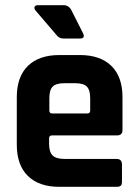

<svg xmlns="http://www.w3.org/2000/svg" viewBox="-20 -723 534 743"><path d="M290 -574H225Q209 -574 199 -587L117 -683Q111 -691 114 -697Q117 -703 127 -703H226Q246 -703 256 -684L301 -595Q311 -574 290 -574ZM431 0H210Q131 0 88 -42Q45 -84 45 -163V-347Q45 -426 88 -468Q131 -510 210 -510H289Q368 -510 411 -468Q454 -426 454 -347V-220Q454 -199 433 -199H182Q170 -199 170 -188V-166Q170 -135 183.5 -121.5Q197 -108 229 -108H431Q452 -108 452 -86V-20Q452 -9 447.5 -4.5Q443 0 431 0ZM182 -284H318Q329 -284 329 -295V-343Q329 -375 316 -388Q303 -401 271 -401H229Q197 -401 184 -388Q171 -375 171 -343V-295Q171 -284 182 -284Z"/></svg>

Font: Rajdhani
Style: Bold
Weight: 700
Designer: Satya Rajpurohit, Jyotish Sonowal
Foundry: Indian Type Foundry
Version: Version 1.201 February 1, 2022